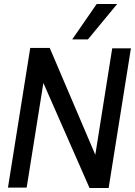

<svg xmlns="http://www.w3.org/2000/svg" viewBox="-20 -943 678 965"><path d="M20 0 132 -702H230L459 -165L544 -700H638L526 2H430L198 -526L114 0ZM343 -745 466 -923H569L422 -745Z"/></svg>

Font: Georama ExtraCondensed Thin Medium
Style: Italic
Weight: 500
Italic angle: -9°
Version: Version 1.001